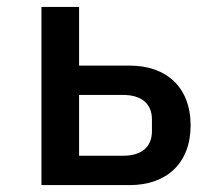

<svg xmlns="http://www.w3.org/2000/svg" viewBox="-20 -536 640 556"><path d="M100 0H356C462 0 532 -63 532 -173C532 -283 462 -346 356 -346H209V-516H100ZM209 -85V-261H337C388 -261 420 -237 420 -190V-156C420 -109 388 -85 337 -85Z"/></svg>

Font: IBM Plex Mono Medm
Style: Regular
Weight: 500
Monospace: yes
Designer: Mike Abbink, Paul van der Laan, Pieter van Rosmalen
Foundry: Bold Monday
Version: Version 2.004